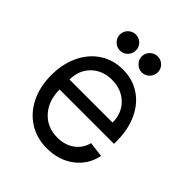

<svg xmlns="http://www.w3.org/2000/svg" viewBox="-195 -798 931 931"><g transform="rotate(45 270.5 -332.0)"><path d="M45 -251Q45 -328 74 -388.5Q103 -449 154.5 -482.5Q206 -516 272 -516Q338 -516 389 -482.5Q440 -449 468 -388Q496 -327 496 -248V-230H123Q123 -153 166.5 -105Q210 -57 280 -57Q332 -57 368 -83.5Q404 -110 415 -154L493 -144Q478 -71 420 -27.5Q362 16 281 16Q212 16 158.5 -17.5Q105 -51 75 -111.5Q45 -172 45 -251ZM270 -443Q205 -443 164 -402.5Q123 -362 123 -298H418Q418 -362 376.5 -402.5Q335 -443 270 -443ZM291 -625Q291 -648 307.5 -664Q324 -680 346 -680Q369 -680 385 -664Q401 -648 401 -625Q401 -603 385 -586.5Q369 -570 346 -570Q324 -570 307.5 -586.5Q291 -603 291 -625ZM196 -680Q219 -680 235 -664Q251 -648 251 -625Q251 -603 235 -586.5Q219 -570 196 -570Q174 -570 157.5 -586.5Q141 -603 141 -625Q141 -648 157.5 -664Q174 -680 196 -680Z"/></g></svg>

Font: MedMera Sans
Style: Regular
Weight: 400
Designer: Kasper Nordkvist
Foundry: UNCUT.wtf
Version: Version 1.300